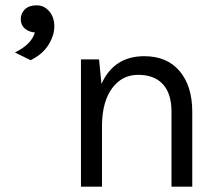

<svg xmlns="http://www.w3.org/2000/svg" viewBox="-20 -701 827 721"><path d="M284 0V-478H352L361 -386Q408 -490 522 -490Q607 -490 654.5 -434Q702 -378 702 -281V0H624V-281Q624 -350 591.5 -385Q559 -420 499 -420Q439 -420 402 -371Q365 -322 363 -235V0ZM36 -504Q98 -534 111 -579Q88 -581 73 -594Q58 -607 58 -629Q58 -651 73.5 -666Q89 -681 117.5 -681Q146 -681 165 -658.5Q184 -636 184 -602Q184 -568 162 -532.5Q140 -497 95 -475Z"/></svg>

Font: Karmilla
Style: Regular
Weight: 400
Designer: Jonathan Pinhorn
Version: Version 1.000